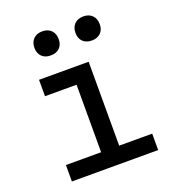

<svg xmlns="http://www.w3.org/2000/svg" viewBox="-141 -884 882 989"><g transform="rotate(-20 300.0 -389.5)"><path d="M83 0V-90H276V-460H103V-550H375V-90H556V0ZM429 -647Q398 -647 380 -664.5Q362 -682 362 -712Q362 -743 380 -761Q398 -779 429 -779Q459 -779 477 -761Q495 -743 495 -712Q495 -682 477 -664.5Q459 -647 429 -647ZM203 -647Q173 -647 155 -664.5Q137 -682 137 -712Q137 -743 155 -761Q173 -779 203 -779Q234 -779 252 -761Q270 -743 270 -712Q270 -682 252 -664.5Q234 -647 203 -647Z"/></g></svg>

Font: JetBrains Mono NL Medium
Style: Regular
Weight: 500
Monospace: yes
Designer: Philipp Nurullin, Konstantin Bulenkov
Foundry: JetBrains
Version: Version 2.305; ttfautohint (v1.8.4.7-5d5b)